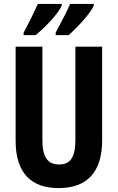

<svg xmlns="http://www.w3.org/2000/svg" viewBox="-20 -953 602 983"><path d="M460 -924V-933H339C328 -906 298 -847 265 -786V-773H332C375 -812 442 -883 460 -924ZM296 -924V-933H174C162 -906 135 -849 101 -786V-773H162C216 -817 276 -881 296 -924ZM503 -235V-714H366V-238C366 -145 339 -111 282 -111C226 -111 197 -146 197 -237V-714H60V-232C60 -69 138 10 280 10C425 10 503 -71 503 -235Z"/></svg>

Font: Noto Sans Thai Looped ExtraCondensed
Style: Bold
Weight: 700
Width: 2
Designer: Sasikarn Vongin, Ben Mitchell
Foundry: The Fontpad Ltd
Version: Version 1.001